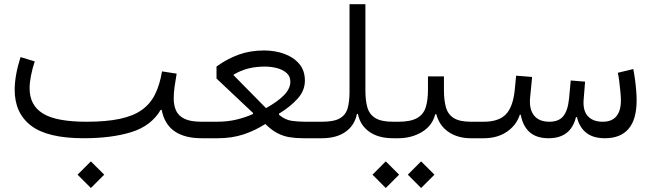

<svg xmlns="http://www.w3.org/2000/svg" viewBox="-20 -666 3137 925"><path d="M831.1 -311.2 760.5 -322.1Q749.9 -257.8 727.1 -211.8Q704.3 -165.8 663.5 -136.6Q622.6 -107.3 557.4 -93.4Q492.3 -79.5 396.4 -79.5Q250.7 -79.5 186.7 -119.2Q122.6 -158.8 122.6 -240.5Q122.6 -267.1 129.1 -300.8Q135.6 -334.4 147.4 -370.2L79 -391Q65.4 -348.9 58.1 -308.6Q50.7 -268.2 50.7 -233.9Q50.7 -120.7 129.9 -60.4Q209 0 383.5 0Q517.2 0 612.6 -29.5Q708.1 -58.9 754.1 -136.7H758.9Q772.5 -66.7 821.4 -33.3Q870.2 0 951.3 0H951.8V-79.5H951.3Q897.4 -79.5 868.2 -94Q839.1 -108.5 828 -133.7Q816.9 -158.8 816.9 -190.9Q816.9 -218.2 820.9 -247.2Q825 -276.2 831.1 -311.2ZM353.8 175.5 417.8 239.7 482.1 175.5 417.8 111.4Z M1256.6 -345.2Q1285.5 -345.2 1313.5 -338.1Q1341.5 -330.9 1360.1 -314.9Q1378.8 -298.9 1378.8 -272.4Q1378.8 -237.9 1346.8 -206.1Q1314.7 -174.3 1261.5 -145.1L1105.1 -303.9V-306.3Q1139.7 -326.7 1176.2 -336Q1212.8 -345.2 1256.6 -345.2ZM1252 -422.9Q1184.9 -422.9 1129.2 -402.5Q1073.4 -382.2 1023.1 -345.5V-287.6L1199 -121.8V-116.9Q1163.4 -100.6 1120.2 -90.1Q1077 -79.5 1023.6 -79.5H951.7Q943.6 -79.5 940.4 -69.8Q937.3 -60 937.3 -39.9Q937.3 -19.7 940.4 -9.8Q943.6 0 951.7 0H1028.6Q1097.8 0 1153.5 -18.6Q1209.1 -37.1 1258.4 -68.7Q1287.9 -39.3 1316.1 -24.7Q1344.2 -10 1374.6 -5Q1404.9 0 1441 0H1530.7V-79.5H1451.3Q1416.3 -79.5 1384.8 -84Q1353.2 -88.5 1324 -113.4V-118.3Q1378.7 -151.7 1413.8 -190.6Q1448.9 -229.6 1448.9 -277.5Q1448.9 -326.5 1421.3 -358.7Q1393.6 -390.9 1348.8 -406.9Q1303.9 -422.9 1252 -422.9Z M1699.5 -117.1H1704.4Q1714.8 -62.8 1759 -31.4Q1803.2 0 1873.6 0H1874.1V-79.5H1873.6Q1816.7 -79.5 1788.1 -97.3Q1759.5 -115 1750 -148.2Q1740.4 -181.5 1740.4 -227.5V-645.7H1663.9V-223Q1663.9 -176.8 1654.9 -144.7Q1645.8 -112.7 1617.6 -96.1Q1589.3 -79.5 1530.8 -79.5Q1523.6 -79.5 1520 -70.6Q1516.4 -61.6 1516.4 -39.9Q1516.4 -18.3 1520 -9.1Q1523.6 0 1530.8 0Q1601 0 1644.9 -31.1Q1688.7 -62.2 1699.5 -117.1Z M2118.8 -232.2V-297.8H2041.8V-232.2Q2041.8 -183 2031 -148.9Q2020.2 -114.8 1989.4 -97.2Q1958.7 -79.5 1898.7 -79.5H1874Q1865.6 -79.5 1862.6 -69.8Q1859.6 -60 1859.6 -39.9Q1859.6 -19.7 1862.6 -9.8Q1865.6 0 1874 0H1898.7Q1962.3 0 2012.5 -30Q2062.7 -59.9 2077 -115.9H2081.9Q2096.7 -60.1 2141.2 -30.1Q2185.7 0 2247.7 0H2285.2V-79.5H2249.4Q2194.7 -79.5 2166.6 -96.9Q2138.4 -114.3 2128.6 -148.3Q2118.8 -182.3 2118.8 -232.2ZM1774.5 175.5 1838.5 239.7 1902.8 175.5 1838.5 111.4ZM1944.7 175.5 2008.7 239.7 2073 175.5 2008.7 111.4Z M2626.8 -79.5Q2576 -79.5 2552 -110.7Q2528 -141.9 2534.2 -198.6L2543.6 -295.3L2466.6 -301.4L2459.4 -228.3Q2450.7 -149.6 2416.5 -114.6Q2382.2 -79.5 2310.2 -79.5H2285.2Q2277.7 -79.5 2274.2 -70.6Q2270.8 -61.7 2270.8 -40.4Q2270.8 -19.1 2274.3 -9.5Q2277.9 0 2285.2 0H2310.2Q2376.2 0 2422.1 -31.3Q2467.9 -62.5 2484.2 -113.1H2489Q2498.3 -59.2 2531.3 -29.6Q2564.4 0 2622.9 0Q2729.9 0 2754.9 -101.7H2759.7Q2770.1 -54.7 2803.2 -27.3Q2836.4 0 2894.4 0Q2969.4 0 3008.2 -45.3Q3047.1 -90.7 3047.1 -182.8Q3047.1 -205 3044.8 -232Q3042.6 -258.9 3038.9 -285.7Q3035.2 -312.4 3030.9 -333.4L2956.6 -315.4Q2960.5 -296.6 2963.7 -271.3Q2966.9 -246 2969.1 -221.8Q2971.3 -197.6 2971.3 -181.7Q2971.3 -131.7 2949.3 -105.6Q2927.4 -79.5 2883.8 -79.5Q2836.3 -79.5 2811.6 -106.9Q2786.9 -134.2 2792.1 -189.9L2798.8 -272.6L2729.6 -278.3L2721.5 -191.1Q2715.7 -133.3 2693.8 -106.4Q2672 -79.5 2626.8 -79.5Z"/></svg>

Font: Estedad-FD VF
Style: Regular
Weight: 100
Designer: Amin Abedi
Version: Version 7.3